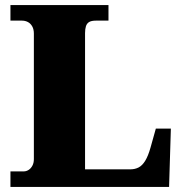

<svg xmlns="http://www.w3.org/2000/svg" viewBox="-20 -734 717 754"><path d="M21 0V-61H74Q83 -61 92 -66.5Q101 -72 107 -83Q113 -94 113 -109V-602Q113 -619 106.5 -630.5Q100 -642 89.5 -647.5Q79 -653 66 -653H21V-714H406V-653H357Q339 -653 330 -647.5Q321 -642 317.5 -631Q314 -620 314 -604V-69H492Q510 -69 524.5 -76.5Q539 -84 550.5 -103Q562 -122 571 -154L592 -229H651L644 0Z"/></svg>

Font: Noto Serif Gujarati Black
Style: Regular
Weight: 900
Version: Version 2.102